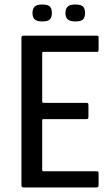

<svg xmlns="http://www.w3.org/2000/svg" viewBox="-20 -831 489 851"><path d="M85 0Q75 0 75 -9V-664Q75 -673 85 -673H406Q414 -673 415.5 -671.5Q417 -670 417 -663V-612Q417 -604 415 -602.5Q413 -601 406 -601H174Q169 -601 168 -599.5Q167 -598 167 -593V-383Q167 -378 168.5 -376.5Q170 -375 174 -375H361Q369 -375 370.5 -373Q372 -371 372 -362V-316Q372 -308 370.5 -305.5Q369 -303 361 -303H174Q169 -303 168 -302Q167 -301 167 -296V-81Q167 -76 168 -74Q169 -72 174 -72H404Q414 -72 415.5 -70Q417 -68 417 -59V-13Q417 -4 414.5 -2Q412 0 404 0ZM210 -773Q210 -755 201.5 -745.5Q193 -736 167 -736Q143 -736 133.5 -745.5Q124 -755 124 -773Q124 -792 133.5 -801.5Q143 -811 167 -811Q193 -811 201.5 -801.5Q210 -792 210 -773ZM357 -773Q357 -755 348.5 -745.5Q340 -736 313 -736Q290 -736 280 -745.5Q270 -755 270 -773Q270 -792 280 -801.5Q290 -811 313 -811Q340 -811 348.5 -801.5Q357 -792 357 -773Z"/></svg>

Font: Glory Thin Medium
Style: Regular
Weight: 500
Version: Version 1.011